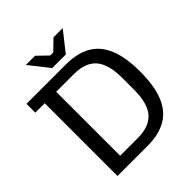

<svg xmlns="http://www.w3.org/2000/svg" viewBox="-231 -1003 1148 1148"><g transform="rotate(-45 343.5 -428.5)"><path d="M96.2 0V-615.4H16.4V-690H349.6Q445 -690 508.1 -653.9Q571.2 -617.9 602.5 -541.7Q633.8 -465.6 633.8 -344.8Q633.8 -225 602.5 -148.5Q571.2 -72 508.1 -36Q445 0 349.6 0ZM193 -74.6H342.1Q439.2 -74.6 485.1 -126.9Q531 -179.2 531 -295.2V-394.8Q531 -510.8 485.1 -563.1Q439.2 -615.4 342.1 -615.4H193ZM489.8 -857 391.4 -732.4H276.6L178.2 -857H256L321 -794.2H347L412 -857Z"/></g></svg>

Font: Mozilla Headline ExtraLight
Style: Regular
Weight: 200
Designer: Studio DRAMA
Foundry: Studio DRAMA
Version: Version 1.000